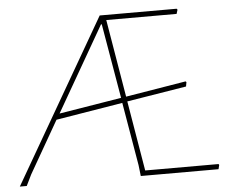

<svg xmlns="http://www.w3.org/2000/svg" viewBox="-63 -693 902 748"><g transform="rotate(-5 388.0 -318.5)"><path d="M664 -352 667 -349 664 -332 431 -294 477 -20H764L766 -16L762 0H458L453 -43L411 -290L150 -247L33 -43L12 0H-15L353 -637H654L657 -633L652 -617H377L428 -313ZM355 -602 164 -270 408 -310 358 -602Z"/></g></svg>

Font: Alegreya Sans Thin
Style: Regular
Weight: 100
Designer: Juan Pablo del Peral
Foundry: Huerta Tipografica
Version: Version 2.007